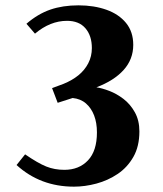

<svg xmlns="http://www.w3.org/2000/svg" viewBox="-20 -699 611 719"><path d="M257 0Q131 0 42 -81L74 -121Q122 -88 153 -75.5Q184 -63 221 -63Q276 -63 309.5 -98.5Q343 -134 343 -203Q343 -239 332.5 -266.5Q322 -294 302 -311.5Q282 -329 252 -332L196 -314L175 -369L218 -385Q250 -398 273.5 -417Q297 -436 310.5 -462Q324 -488 324 -519Q324 -565 300 -593Q276 -621 231 -621Q168 -621 111 -573L79 -610Q122 -647 168.5 -663Q215 -679 274 -679Q332 -679 378.5 -662.5Q425 -646 452 -613Q479 -580 479 -531Q479 -477 443 -437Q407 -397 341 -372Q362 -369 389.5 -358.5Q417 -348 442.5 -328.5Q468 -309 485 -278.5Q502 -248 502 -207Q502 -151 479.5 -111.5Q457 -72 420.5 -47.5Q384 -23 341 -11.5Q298 0 257 0Z"/></svg>

Font: Noto Nastaliq Urdu SemiBold
Style: Regular
Weight: 600
Version: Version 3.007